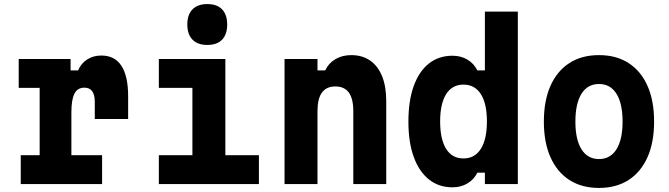

<svg xmlns="http://www.w3.org/2000/svg" viewBox="-20 -905 3290 944"><path d="M72 -615H327V-559H364Q379 -594 409 -613Q439 -632 478 -632Q544 -632 577 -581.5Q610 -531 610 -431V-320H446V-404Q446 -474 395 -474Q361 -474 346 -444.5Q331 -415 331 -353V-142H482V0H82V-142H175V-473H72Z M761 -615H1088V-142H1253V0H761V-142H926V-473H761ZM999 -684Q952 -684 926.5 -710Q901 -736 901 -785Q901 -833 926.5 -859Q952 -885 999 -885Q1047 -885 1072 -859Q1097 -833 1097 -784Q1097 -736 1072 -710Q1047 -684 999 -684Z M1379 0V-615H1541V-559H1579Q1596 -595 1629.5 -614.5Q1663 -634 1707 -634Q1761 -634 1799.5 -607.5Q1838 -581 1858.5 -530.5Q1879 -480 1879 -408V0H1717V-359Q1717 -420 1695 -450Q1673 -480 1629 -480Q1585 -480 1563 -450Q1541 -420 1541 -359V0Z M2205 16Q2137 16 2088.5 -23Q2040 -62 2014 -134Q1988 -206 1988 -307Q1988 -409 2014 -481.5Q2040 -554 2088.5 -592.5Q2137 -631 2205 -631Q2246 -631 2278 -612Q2310 -593 2327 -559H2364V-848H2526V0H2364V-56H2327Q2310 -22 2278 -3Q2246 16 2205 16ZM2259 -126Q2314 -126 2344 -173Q2374 -220 2374 -308Q2374 -396 2344 -442.5Q2314 -489 2259 -489Q2203 -489 2173.5 -442Q2144 -395 2144 -308Q2144 -220 2173.5 -173Q2203 -126 2259 -126Z M2925 19Q2840 19 2779.5 -20Q2719 -59 2686.5 -132Q2654 -205 2654 -307Q2654 -410 2686.5 -483Q2719 -556 2779.5 -595Q2840 -634 2925 -634Q3010 -634 3070.5 -595Q3131 -556 3163.5 -483Q3196 -410 3196 -307Q3196 -205 3163.5 -132Q3131 -59 3070.5 -20Q3010 19 2925 19ZM2925 -123Q2981 -123 3011 -171Q3041 -219 3041 -307Q3041 -396 3011 -444Q2981 -492 2925 -492Q2869 -492 2839 -444Q2809 -396 2809 -307Q2809 -219 2839 -171Q2869 -123 2925 -123Z"/></svg>

Font: Martian Mono SemiCondensed
Style: Bold
Weight: 700
Width: 4
Designer: Roman Shamin
Foundry: Evil Martians
Version: Version 1.000